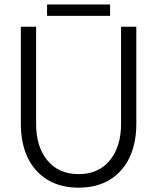

<svg xmlns="http://www.w3.org/2000/svg" viewBox="-20 -844 714 872"><path d="M144 -722.7V-281.2Q144 -177.7 195.3 -115.5Q246.6 -53.2 336.9 -53.2Q427.2 -53.2 478.5 -115.5Q529.8 -177.7 529.8 -281.2V-722.7H599.1V-281.2Q599.1 -193.4 568.1 -128.4Q537.1 -63.5 478.5 -27.6Q419.9 8.3 336.9 8.3Q254.4 8.3 195.6 -27.6Q136.7 -63.5 105.7 -128.4Q74.7 -193.4 74.7 -281.2V-722.7ZM193.8 -772V-823.7H480V-772Z"/></svg>

Font: Giphurs Light
Style: Regular
Weight: 300
Version: Version 0.920; ttfautohint (v1.8.4.7-5d5b)